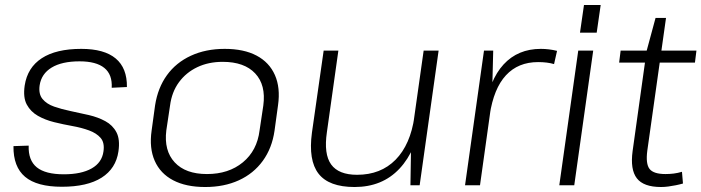

<svg xmlns="http://www.w3.org/2000/svg" viewBox="-20 -743 2813 770"><path d="M228 6Q128 6 80.5 -34Q33 -74 34 -157L95 -159Q93 -100 127.5 -72Q162 -44 236 -44Q306 -44 347.5 -67.5Q389 -91 395 -136Q400 -171 383.5 -190Q367 -209 337 -220Q307 -231 270.5 -237.5Q234 -244 197.5 -253Q161 -262 132 -278.5Q103 -295 87.5 -323.5Q72 -352 79 -400Q90 -472 147.5 -509.5Q205 -547 306 -547Q398 -547 444 -508.5Q490 -470 489 -394L428 -391Q431 -444 398.5 -470.5Q366 -497 299 -497Q228 -497 187 -472Q146 -447 139 -401Q134 -366 150.5 -346Q167 -326 197 -315.5Q227 -305 263.5 -297.5Q300 -290 336.5 -281.5Q373 -273 402.5 -257Q432 -241 447 -212.5Q462 -184 455 -136Q445 -67 387.5 -30.5Q330 6 228 6Z M803 7Q726 7 674.5 -20Q623 -47 600.5 -98Q578 -149 588 -219L602 -321Q613 -391 649.5 -441.5Q686 -492 745.5 -519.5Q805 -547 881 -547Q958 -547 1009 -520Q1060 -493 1082.5 -442Q1105 -391 1095 -321L1081 -219Q1071 -149 1034 -98Q997 -47 938 -20Q879 7 803 7ZM810 -45Q897 -45 954 -92Q1011 -139 1021 -220L1036 -320Q1047 -402 1003.5 -448.5Q960 -495 873 -495Q816 -495 771 -473.5Q726 -452 697.5 -413Q669 -374 662 -320L647 -220Q637 -139 680.5 -92Q724 -45 810 -45Z M1291 -213Q1278 -125 1308 -83.5Q1338 -42 1412 -42Q1507 -42 1566.5 -102.5Q1626 -163 1642 -275L1681 -337L1672 -276Q1651 -140 1582 -66.5Q1513 7 1402 7Q1299 7 1257.5 -46.5Q1216 -100 1231 -211L1278 -540H1337ZM1663 0H1626L1629 -186L1679 -540H1739Z M1921 -540H1958L1953 -343L1905 0H1845ZM1925 -301Q1942 -422 1999.5 -484.5Q2057 -547 2149 -547Q2165 -547 2181.5 -545Q2198 -543 2214 -539L2202 -486Q2175 -494 2138 -494Q2058 -494 2009 -441Q1960 -388 1944 -282Z M2359 -540 2283 0H2223L2299 -540ZM2389 -723 2373 -612H2306L2322 -723Z M2631 7Q2561 7 2534 -28Q2507 -63 2517 -137L2573 -538L2609 -671H2651L2576 -139Q2569 -86 2585 -65.5Q2601 -45 2649 -45Q2666 -45 2682 -47Q2698 -49 2715 -54L2719 -7Q2705 -3 2690 0Q2675 3 2660 5Q2645 7 2631 7ZM2469 -540H2773L2767 -492H2463Z"/></svg>

Font: Pathway Extreme 28pt ExtraLight
Style: Italic
Weight: 250
Italic angle: -8°
Designer: Eduardo Rodriguez Tunni
Foundry: Eduardo Rodriguez Tunni
Version: Version 1.001;gftools[0.9.26]